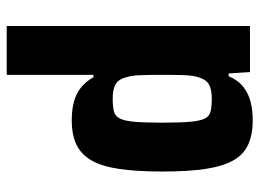

<svg xmlns="http://www.w3.org/2000/svg" viewBox="-118 -440 755 558"><g transform="rotate(90 259.0 -160.5)"><path d="M55 197V-510H189L193 -448H201Q213 -476 232.5 -491Q252 -506 276.5 -512Q301 -518 328 -518Q369 -518 398 -505.5Q427 -493 444.5 -463.5Q462 -434 470 -383.5Q478 -333 478 -256Q478 -181 470.5 -130Q463 -79 445.5 -49Q428 -19 399.5 -5.5Q371 8 329 8Q300 8 276.5 2Q253 -4 235 -18Q217 -32 204 -55H197V197ZM266 -111Q289 -111 303 -114.5Q317 -118 324 -132Q331 -146 333.5 -175Q336 -204 336 -255Q336 -306 333.5 -335Q331 -364 324.5 -378Q318 -392 303.5 -395.5Q289 -399 266 -399Q239 -399 224.5 -390.5Q210 -382 204 -360Q199 -345 198 -320Q197 -295 197 -255Q197 -217 198 -192Q199 -167 203 -154Q209 -129 223.5 -120Q238 -111 266 -111Z"/></g></svg>

Font: Saira SemiCondensed
Style: Bold
Weight: 700
Width: 4
Designer: Hector Gatti with collaboration of the Omnibus-Type team
Foundry: Omnibus-Type
Version: Version 1.101